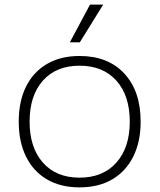

<svg xmlns="http://www.w3.org/2000/svg" viewBox="-20 -798 690 830"><path d="M324 12Q242 12 183 -22.5Q124 -57 92.5 -121Q61 -185 61 -272Q61 -360 92.5 -423.5Q124 -487 183 -521.5Q242 -556 324 -556Q447 -556 517.5 -480Q588 -404 588 -272Q588 -185 556 -121Q524 -57 465 -22.5Q406 12 324 12ZM324 -30Q425 -30 483 -95Q541 -160 541 -272Q541 -385 483 -449.5Q425 -514 324 -514Q223 -514 165.5 -449.5Q108 -385 108 -272Q108 -160 165.5 -95Q223 -30 324 -30ZM282 -615 369 -778H426L325 -615Z"/></svg>

Font: Azeret Mono Thin Thin
Style: Regular
Weight: 250
Version: Version 1.002